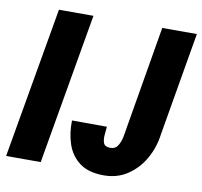

<svg xmlns="http://www.w3.org/2000/svg" viewBox="-80 -796 937 891"><g transform="rotate(10 388.5 -350.5)"><path d="M289.6 -710.9 166.5 0H3.4L127 -710.9ZM531.2 -223.1 613.8 -710.9H776.9L693.4 -223.1Q685.5 -161.1 655 -107.4Q624.5 -53.7 574.5 -21Q524.4 11.7 457.5 9.8Q389.6 8.3 349.4 -22.5Q309.1 -53.2 291.7 -103.5Q274.4 -153.8 275.9 -215.3L440.4 -214.8Q439.5 -199.7 437 -177.7Q434.6 -155.8 440.2 -138.9Q445.8 -122.1 470.2 -121.1Q495.1 -120.1 507.1 -138.4Q519 -156.7 523.9 -180.9Q528.8 -205.1 531.2 -223.1Z"/></g></svg>

Font: Roboto Condensed Black
Style: Italic
Weight: 900
Italic angle: -12°
Designer: Christian Robertson
Foundry: Google
Version: Version 3.008; 2023